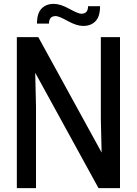

<svg xmlns="http://www.w3.org/2000/svg" viewBox="-20 -972 707 992"><path d="M497 -940Q497 -887 473.5 -862.5Q450 -838 410 -838Q376 -838 330 -863.5Q284 -889 268 -889Q233 -889 233 -850H171Q171 -903 194.5 -927.5Q218 -952 258 -952Q292 -952 338 -926.5Q384 -901 400 -901Q435 -901 435 -940ZM600 0H489L162 -596L166 -423V0H67V-780H178L505 -184L501 -357V-780H600Z"/></svg>

Font: Coupeur_Texte
Style: Regular
Weight: 400
Designer: Léa Rolland
Version: Version 1.000;PS 001.000;hotconv 1.0.88;makeotf.lib2.5.64775